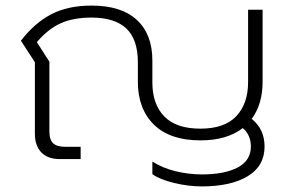

<svg xmlns="http://www.w3.org/2000/svg" viewBox="-20 -570 1038 688"><path d="M526 54V9Q562 32 609 43.5Q656 55 703 55Q785 55 832 30Q879 5 879 -45Q879 -86 850 -111Q793 -67 698 -67Q589 -67 531.5 -123.5Q474 -180 474 -277V-347Q474 -429 432.5 -468Q391 -507 308 -507Q244 -507 198.5 -487Q153 -467 112 -419L157 -349V-99Q157 -69 170.5 -56.5Q184 -44 214 -44H269V0H194Q151 0 128 -24Q105 -48 105 -91V-347L55 -424Q103 -487 163 -518.5Q223 -550 308 -550Q415 -550 470.5 -498.5Q526 -447 526 -353V-274Q526 -197 568.5 -153Q611 -109 698 -109Q785 -109 827 -154Q869 -199 869 -276V-535H921V-277Q921 -197 882 -144Q928 -107 928 -45Q928 25 867.5 61.5Q807 98 703 98Q655 98 603.5 85.5Q552 73 526 54Z"/></svg>

Font: Prompt ExtraLight
Style: Regular
Weight: 275
Designer: Katatrad Team
Foundry: CadsonDemak
Version: Version 1.001